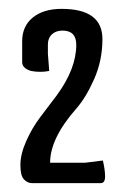

<svg xmlns="http://www.w3.org/2000/svg" viewBox="-20 -680 282 433"><path d="M93 -313H172L212 -318Q217 -297 217 -282Q217 -267 207 -267H52Q42 -267 34 -275.5Q26 -284 26 -308Q26 -332 39 -361.5Q52 -391 70.5 -415.5Q89 -440 108 -465Q152 -525 152 -579Q152 -611 121 -611Q106 -611 97 -602.5Q88 -594 88 -580V-559L91 -520Q81 -518 70.5 -518Q60 -518 50 -520Q30 -526 30 -540V-587Q30 -621 54 -640.5Q78 -660 119 -660Q211 -660 211 -592Q211 -544 192.5 -502Q174 -460 152 -435Q93 -368 93 -313Z"/></svg>

Font: Medula One
Style: Regular
Weight: 400
Designer: Luciano Vergara
Foundry: Luciano Vergara
Version: Version 1.002